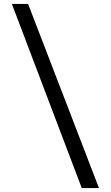

<svg xmlns="http://www.w3.org/2000/svg" viewBox="-20 -800 560 970"><path d="M122 -780 480 150H393L40 -780Z"/></svg>

Font: Besley* Narrow Semi
Style: Regular
Weight: 600
Width: 4
Designer: Owen Earl
Foundry: indestructible type*
Version: Version 3.000; ttfautohint (v1.8.3)